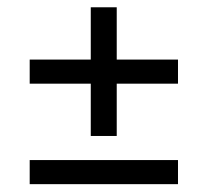

<svg xmlns="http://www.w3.org/2000/svg" viewBox="-20 -566 556 514"><path d="M59.5 -73V-137.5H456.5V-73ZM292.5 -202H223V-546.5H292.5ZM59.5 -342V-406.5H456.5V-342Z"/></svg>

Font: Anek Telugu
Style: Regular
Weight: 400
Designer: Omkar Bhoir (Telugu), Yesha Goshar (Latin)
Foundry: Ek Type
Version: Version 1.003